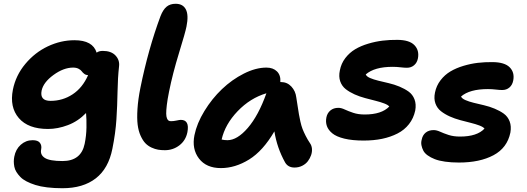

<svg xmlns="http://www.w3.org/2000/svg" viewBox="-20 -808 2776 1011"><path d="M309.1 183.1Q265.1 183.1 228.8 178.7Q192.4 174.3 166.3 166Q140.1 157.7 119.9 147.2Q99.6 136.7 87.2 123.8Q74.7 110.8 66.4 97.4Q58.1 84 55.4 69.6Q52.7 55.2 52.7 42.5Q52.7 29.8 55.2 17.1Q62.5 -22 89.4 -45.9Q116.2 -69.8 151.9 -69.8Q179.7 -69.8 190.2 -55.9Q200.7 -42 196.8 -22Q190.4 6.8 215.8 23.4Q241.2 40 309.1 40Q407.2 40 425.8 -50.8Q434.6 -93.3 435.3 -137.2Q436 -181.2 433.1 -212.9Q391.1 -169.4 337.6 -149.2Q284.2 -128.9 232.9 -128.9Q128.4 -128.9 79.1 -186.3Q29.8 -243.7 47.9 -335.9Q63 -411.1 113.3 -471.4Q163.6 -531.7 231.9 -564Q300.3 -596.2 372.1 -596.2Q468.8 -596.2 488.8 -530.8Q501 -540 521 -540Q565.4 -540 588.1 -515.9Q610.8 -491.7 606.9 -459Q600.1 -398.4 598.9 -324.7Q597.7 -251 593 -179.2Q588.4 -107.4 571.8 -24.9Q551.3 79.1 484.4 131.1Q417.5 183.1 309.1 183.1ZM199.2 -331.1Q188.5 -276.9 246.1 -276.9Q310.1 -276.9 362.3 -311.3Q414.6 -345.7 443.8 -412.1Q432.6 -412.6 424.1 -418.9Q415.5 -425.3 410.4 -432.6Q405.3 -439.9 393.6 -446Q381.8 -452.1 365.2 -452.1Q314.9 -452.1 261.7 -413.3Q208.5 -374.5 199.2 -331.1Z M848.1 -17.1Q829.1 -17.1 812.7 -19.8Q796.4 -22.5 777.8 -31Q759.3 -39.6 745.6 -53.7Q731.9 -67.9 720.5 -93Q709 -118.2 704.8 -151.6Q700.7 -185.1 703.9 -234.6Q707 -284.2 719.2 -345.2Q760.7 -549.8 825.2 -723.1Q838.9 -757.8 857.4 -772.9Q876 -788.1 904.8 -788.1Q943.4 -788.1 958.7 -758.3Q974.1 -728.5 961.9 -668Q956.1 -637.7 922.6 -529.1Q889.2 -420.4 870.1 -325.2Q861.8 -284.2 858.4 -255.1Q855 -226.1 855.2 -209.7Q855.5 -193.4 859.4 -184.3Q863.3 -175.3 868.2 -172.6Q873 -169.9 880.9 -169.9Q894 -169.9 909.7 -173.3Q925.3 -176.8 932.1 -176.8Q979 -176.8 966.8 -111.8Q958 -68.4 924.6 -42.7Q891.1 -17.1 848.1 -17.1Z M1143.1 77.1Q1066.4 77.1 1027.8 26.9Q989.3 -23.4 1003.9 -96.2Q1016.6 -158.7 1056.4 -223.6Q1096.2 -288.6 1148.7 -338.6Q1201.2 -388.7 1263.9 -420.4Q1326.7 -452.1 1382.8 -452.1Q1418 -452.1 1438.5 -431.9Q1459 -411.6 1456.1 -376H1459Q1492.2 -376 1514.2 -352.3Q1536.1 -328.6 1540 -295.9Q1542.5 -280.3 1547.1 -250.5Q1551.8 -220.7 1554 -206.8Q1556.2 -192.9 1561.5 -168.9Q1566.9 -145 1573 -129.2Q1579.1 -113.3 1589.4 -93Q1599.6 -72.8 1612.8 -53.2Q1621.1 -41.5 1622.6 -24.9Q1624 -8.3 1618.2 8.8Q1612.3 25.9 1601.3 40.5Q1590.3 55.2 1571.8 64.7Q1553.2 74.2 1530.8 74.2Q1496.6 74.2 1481 46.9Q1438.5 -29.8 1424.8 -116.2Q1364.7 -13.2 1291.5 32Q1218.3 77.1 1143.1 77.1ZM1177.7 -69.8Q1229 -69.8 1284.9 -134.5Q1340.8 -199.2 1382.8 -316.9Q1297.4 -291.5 1231.2 -222.4Q1165 -153.3 1147 -73.2Q1162.6 -69.8 1177.7 -69.8Z M1894.5 -67.9Q1835 -67.9 1793 -78.1Q1751 -88.4 1729.7 -106Q1708.5 -123.5 1701.2 -144.5Q1693.8 -165.5 1698.7 -189.9Q1703.1 -212.4 1719.7 -226.3Q1736.3 -240.2 1761.7 -240.2Q1776.9 -240.2 1795.4 -231.4Q1814 -222.7 1840.1 -213.9Q1866.2 -205.1 1900.4 -205.1Q1989.3 -205.1 2029.8 -247.1Q2022.9 -255.9 2002.9 -263.4Q1982.9 -271 1957.5 -277.3Q1932.1 -283.7 1902.8 -291.5Q1873.5 -299.3 1847.2 -311Q1820.8 -322.8 1800.5 -338.6Q1780.3 -354.5 1771.5 -379.6Q1762.7 -404.8 1769.5 -437Q1776.4 -473.6 1798.3 -502.2Q1820.3 -530.8 1850.1 -548.6Q1879.9 -566.4 1918.5 -577.9Q1957 -589.4 1994.9 -594Q2032.7 -598.6 2072.8 -598.1Q2135.7 -597.7 2162.1 -570.3Q2188.5 -543 2180.7 -501Q2176.3 -478 2160.6 -464.6Q2145 -451.2 2122.6 -451.2Q2109.4 -451.2 2088.9 -453.6Q2068.4 -456.1 2047.4 -456.1Q1951.7 -456.1 1905.8 -416Q1910.2 -405.3 1928.7 -397.2Q1947.3 -389.2 1972.4 -383.1Q1997.6 -377 2026.9 -370.1Q2056.2 -363.3 2083.3 -352.1Q2110.4 -340.8 2131.6 -325.7Q2152.8 -310.5 2162.6 -284.9Q2172.4 -259.3 2166.5 -226.1Q2157.7 -185.1 2133.5 -154.3Q2109.4 -123.5 2073 -105Q2036.6 -86.4 1992.2 -77.1Q1947.8 -67.9 1894.5 -67.9Z M2396.5 47.9Q2356.4 47.9 2323.7 43.2Q2291 38.6 2269.3 30Q2247.6 21.5 2231.7 10Q2215.8 -1.5 2209 -14.9Q2202.1 -28.3 2199.2 -43.2Q2196.3 -58.1 2200.7 -73.2Q2205.1 -96.2 2221.4 -109.6Q2237.8 -123 2263.7 -123Q2278.8 -123 2297.4 -114.5Q2315.9 -106 2342 -97.4Q2368.2 -88.9 2402.3 -88.9Q2492.2 -88.9 2531.2 -130.9Q2524.4 -139.6 2504.4 -147.2Q2484.4 -154.8 2458.7 -161.1Q2433.1 -167.5 2403.8 -175.3Q2374.5 -183.1 2348.4 -194.8Q2322.3 -206.5 2302 -222.4Q2281.7 -238.3 2272.7 -263.4Q2263.7 -288.6 2270.5 -320.8Q2277.8 -356.9 2299.8 -385.5Q2321.8 -414.1 2351.8 -431.9Q2381.8 -449.7 2420.2 -461.2Q2458.5 -472.7 2496.1 -477.1Q2533.7 -481.4 2573.2 -481Q2637.2 -480.5 2663.8 -453.6Q2690.4 -426.8 2682.6 -384.8Q2678.2 -360.8 2662.6 -347.4Q2647 -334 2624.5 -334Q2611.3 -334 2590.8 -336.4Q2570.3 -338.9 2549.3 -338.9Q2452.6 -338.9 2407.7 -299.8Q2412.1 -289.1 2430.7 -281Q2449.2 -272.9 2474.1 -266.8Q2499 -260.7 2528.3 -253.9Q2557.6 -247.1 2584.7 -235.8Q2611.8 -224.6 2632.8 -209.5Q2653.8 -194.3 2663.6 -168.7Q2673.3 -143.1 2667.5 -109.9Q2650.9 -29.3 2578.6 9.3Q2506.3 47.9 2396.5 47.9Z"/></svg>

Font: Shantell Sans Bouncy
Style: Bold Italic
Weight: 700
Italic angle: -11.31°
Designer: Stephen Nixon, Anya Danilova, Shantell Martin
Foundry: Arrow Type
Version: Version 1.006;[9816181b4]